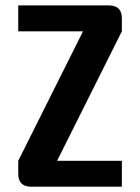

<svg xmlns="http://www.w3.org/2000/svg" viewBox="-20 -704 528 724"><path d="M48.8 -683.6H390.6Q439.5 -683.6 439.5 -634.8V-585.9L195.3 -97.7H439.5V0H97.7Q48.8 0 48.8 -48.8V-97.7L293 -585.9H48.8Z"/></svg>

Font: BabelStone Runic Norse
Style: Regular
Weight: 400
Designer: Andrew West
Foundry: BabelStone
Version: Version 3.002 March 14, 2022